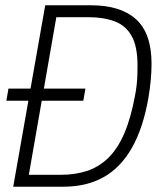

<svg xmlns="http://www.w3.org/2000/svg" viewBox="-20 -706 611 726"><path d="M4 -325 12 -371H303L295 -325ZM30 0 151 -686H325Q436 -686 494.5 -633Q553 -580 553 -465Q553 -435 550 -402.5Q547 -370 541 -335Q521 -221 478.5 -146.5Q436 -72 371.5 -36Q307 0 220 0ZM89 -45H209Q264 -45 308.5 -59.5Q353 -74 388.5 -108Q424 -142 449.5 -200.5Q475 -259 491 -347Q495 -368 497 -387Q499 -406 499.5 -424Q500 -442 500 -458Q500 -531 477.5 -570.5Q455 -610 413 -625.5Q371 -641 314 -641H193Z"/></svg>

Font: Archivo Condensed Thin
Style: Italic
Weight: 250
Width: 3
Italic angle: -10°
Designer: Hector Gatti
Foundry: Omnibus-Type
Version: Version 2.001